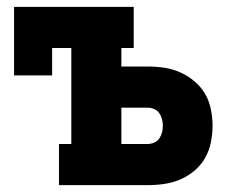

<svg xmlns="http://www.w3.org/2000/svg" viewBox="-20 -540 715 560"><path d="M152 0V-120H188V-400H132V-320H21V-520H370V-400H334V-346H410Q435 -346 459 -342.5Q483 -339 505.5 -329Q528 -319 547 -303Q566 -287 578 -266.5Q590 -246 595 -221.5Q600 -197 600 -173Q600 -149 595 -124.5Q590 -100 578 -79Q566 -58 547 -42Q528 -26 505.5 -16.5Q483 -7 459 -3.5Q435 0 410 0ZM410 -120Q420 -120 429.5 -124Q439 -128 444.5 -136Q450 -144 452.5 -153.5Q455 -163 455 -173Q455 -183 452.5 -192.5Q450 -202 444.5 -210Q439 -218 429.5 -222Q420 -226 410 -226H334V-120Z"/></svg>

Font: Iosevka Etoile Heavy
Style: Regular
Weight: 900
Designer: Belleve Invis
Foundry: Belleve Invis
Version: Version 22.1.2; ttfautohint (v1.8.4)